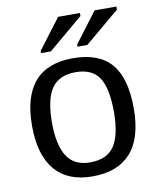

<svg xmlns="http://www.w3.org/2000/svg" viewBox="-84 -802 723 878"><g transform="rotate(-10 278.0 -363.0)"><path d="M514.2 -264.6Q514.2 -126 453.1 -58.1Q392.1 9.8 275.9 9.8Q160.2 9.8 101.1 -60.8Q42 -131.3 42 -264.6Q42 -538.1 278.8 -538.1Q399.9 -538.1 457 -471.4Q514.2 -404.8 514.2 -264.6ZM421.9 -264.6Q421.9 -374 389.4 -423.6Q356.9 -473.1 280.3 -473.1Q203.1 -473.1 168.7 -422.6Q134.3 -372.1 134.3 -264.6Q134.3 -160.2 168.2 -107.7Q202.1 -55.2 274.9 -55.2Q354 -55.2 387.9 -106Q421.9 -156.7 421.9 -264.6ZM140.1 -586.4V-596.2L246.1 -736.3H347.2V-722.2L186 -586.4ZM309.6 -586.4V-596.2L415.5 -736.3H516.6V-722.2L355.5 -586.4Z"/></g></svg>

Font: Liberation Sans
Style: Regular
Weight: 400
Designer: Steve Matteson
Foundry: Ascender Corporation
Version: Version 2.00.1